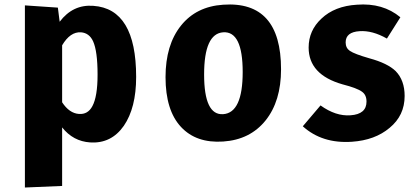

<svg xmlns="http://www.w3.org/2000/svg" viewBox="-20 -613 1874 856"><path d="M587 -270Q587 -132 532 -52Q476 28 382 22Q306 17 257 -45V216L91 223V-589L238 -579L246 -516Q305 -594 396 -587Q587 -574 587 -270ZM392 -140Q415 -183 415 -280Q415 -385 395 -429Q378 -466 341 -469Q293 -472 257 -411V-157Q289 -108 332 -105Q372 -102 392 -140Z M1233 -304Q1233 -162 1164 -76Q1095 10 975 18Q855 26 787 -47Q718 -121 718 -269Q718 -413 787 -499Q855 -584 975 -592Q1233 -610 1233 -304ZM890 -281Q890 -98 975 -104Q1062 -110 1062 -292Q1062 -475 975 -469Q890 -463 890 -281Z M1765 -536 1705 -441Q1640 -478 1583 -474Q1521 -470 1521 -424Q1521 -399 1540 -386Q1561 -372 1627 -353Q1708 -331 1744 -296Q1784 -255 1784 -185Q1784 -98 1717 -43Q1652 12 1549 19Q1416 28 1330 -50L1409 -143Q1477 -94 1543 -99Q1614 -104 1614 -160Q1614 -190 1594 -204Q1573 -220 1507 -237Q1356 -280 1356 -401Q1356 -477 1413 -530Q1472 -586 1571 -592Q1687 -601 1765 -536Z"/></svg>

Font: Xiangcui Wave Sans Xiangcui Wave Sans
Style: Regular
Weight: 800
Width: 3
Version: Version 0.920;March 28, 2024;FontCreator 14.0.0.2814 64-bit